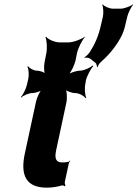

<svg xmlns="http://www.w3.org/2000/svg" viewBox="-20 -853 632 883"><path d="M195 10C221 10 243 6 264 0C268 -1 276 1 278 4L281 1C280 -2 277 -11 278 -16L297 -104C298 -107 301 -110 303 -112L302 -115C300 -113 297 -109 295 -109C287 -107 277 -106 267 -106C238 -106 230 -122 238 -161L285 -380C290 -401 288 -438 279 -449L275 -446C282 -435 309 -425 326 -425C343 -425 367 -412 374 -401L377 -404C370 -415 368 -449 373 -470L375 -483C380 -504 398 -538 409 -549L406 -552C395 -541 365 -528 348 -528C331 -528 300 -518 289 -507L291 -504C304 -515 322 -552 327 -573L334 -608C339 -632 358 -669 370 -682L369 -684C354 -672 317 -658 294 -658H255C232 -658 201 -672 192 -684L189 -682C195 -669 198 -632 193 -608L185 -567C181 -548 182 -517 190 -507L193 -510C187 -520 164 -528 150 -528C135 -528 115 -539 109 -549L106 -546C112 -536 114 -508 110 -490L104 -464C100 -445 86 -417 76 -407L77 -404C87 -414 113 -425 128 -425C142 -425 169 -433 179 -443L176 -446C164 -436 150 -405 146 -387L94 -146C72 -43 103 10 195 10ZM395 -583 419 -564C423 -561 426 -550 426 -545L430 -546C430 -551 438 -563 444 -568C467 -588 490 -612 509 -639C529 -666 548 -699 556 -737L565 -775C569 -793 583 -821 592 -831L591 -833C580 -824 551 -813 534 -813H500C483 -813 459 -824 452 -833L450 -831C455 -821 457 -793 453 -775L444 -737C433 -686 415 -648 394 -615C388 -605 375 -593 369 -590L368 -587C374 -589 388 -588 395 -583Z"/></svg>

Font: Asimov
Style: EdgeExtremeIt
Weight: 500
Designer: Google
Version: Version 2.000980: 2014